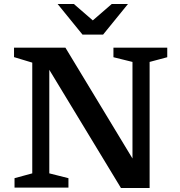

<svg xmlns="http://www.w3.org/2000/svg" viewBox="-20 -936 896 958"><path d="M141 -71V-623.5L50 -651V-698H306.5L673.5 -91.5L641 -59.5V-627L546 -650.5V-698H814.5V-650.5L726.5 -627V2H583.5L198.5 -633L226 -640.5V-71L321.5 -47V0H52.5V-47ZM456.5 -822.5H429.5L537.5 -916H618.5L494.5 -763.5H391.5L267.5 -916H348.5Z"/></svg>

Font: Newsreader 9pt Medium
Style: Regular
Weight: 500
Designer: Hugues Gentile
Foundry: Production Type
Version: Version 1.003